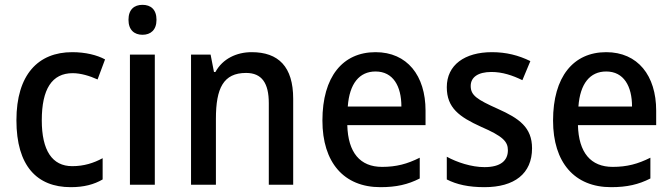

<svg xmlns="http://www.w3.org/2000/svg" viewBox="-20 -765 2782 795"><path d="M273 10C327 10 369 -1 405 -22V-110C368 -90 328 -77 279 -77C196 -77 153 -142 153 -267C153 -396 195 -462 281 -462C314 -462 351 -451 384 -436L415 -519C382 -537 334 -549 279 -549C138 -549 48 -456 48 -267C48 -78 133 10 273 10Z M570 -745C536 -745 512 -726 512 -683C512 -641 536 -621 570 -621C604 -621 628 -641 628 -683C628 -726 604 -745 570 -745ZM621 -539H518V0H621Z M1022 -549C960 -549 902 -522 872 -467H866L852 -539H771V0H874V-273C874 -400 905 -463 999 -463C1064 -463 1093 -421 1093 -338V0H1194V-356C1194 -489 1133 -549 1022 -549Z M1535 -549C1399 -549 1315 -447 1315 -266C1315 -92 1404 10 1555 10C1621 10 1669 -1 1718 -26V-112C1666 -86 1621 -74 1562 -74C1471 -74 1421 -133 1418 -247H1742V-307C1742 -452 1666 -549 1535 -549ZM1535 -469C1608 -469 1642 -408 1642 -324H1420C1427 -419 1468 -469 1535 -469Z M2183 -151C2183 -238 2129 -275 2042 -314C1955 -353 1929 -370 1929 -409C1929 -445 1959 -467 2015 -467C2060 -467 2102 -453 2143 -433L2176 -512C2127 -536 2076 -549 2017 -549C1904 -549 1830 -496 1830 -404C1830 -318 1882 -281 1972 -240C2062 -201 2083 -179 2083 -143C2083 -100 2053 -73 1986 -73C1932 -73 1872 -93 1830 -116V-22C1871 -1 1920 10 1986 10C2110 10 2183 -46 2183 -151Z M2490 -549C2354 -549 2270 -447 2270 -266C2270 -92 2359 10 2510 10C2576 10 2624 -1 2673 -26V-112C2621 -86 2576 -74 2517 -74C2426 -74 2376 -133 2373 -247H2697V-307C2697 -452 2621 -549 2490 -549ZM2490 -469C2563 -469 2597 -408 2597 -324H2375C2382 -419 2423 -469 2490 -469Z"/></svg>

Font: Noto Sans Myanmar SemiCondensed Medium
Style: Regular
Weight: 500
Width: 4
Designer: Monotype Design Team
Foundry: Monotype Imaging Inc.
Version: Version 2.107